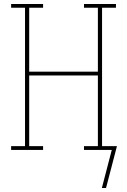

<svg xmlns="http://www.w3.org/2000/svg" viewBox="-20 -755 640 967"><path d="M493 192 543 0H403V-19H473V-375H127V-19H197V0H36V-19H106V-716H36V-735H197V-716H127V-394H473V-716H403V-735H564V-716H494V-19H569L514 192Z"/></svg>

Font: Iosevka Slab Thin Extended
Style: Regular
Weight: 100
Width: 7
Monospace: yes
Designer: Belleve Invis
Foundry: Belleve Invis
Version: Version 11.1.1; ttfautohint (v1.8.3)